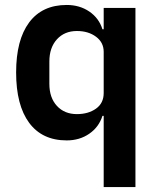

<svg xmlns="http://www.w3.org/2000/svg" viewBox="-20 -554 640 774"><path d="M398 -87H393Q379 -42 340 -15Q301 12 249 12Q150 12 97.5 -59Q45 -130 45 -262Q45 -393 97.5 -463.5Q150 -534 249 -534Q301 -534 340 -507.5Q379 -481 393 -436H398V-522H526V200H398ZM290 -94Q336 -94 367 -116Q398 -138 398 -179V-345Q398 -383 367 -406Q336 -429 290 -429Q240 -429 209.5 -395.5Q179 -362 179 -306V-216Q179 -160 209.5 -127Q240 -94 290 -94Z"/></svg>

Font: IBM Plex Sans KR SmBld
Style: Regular
Weight: 600
Designer: Mike Abbink; Paul van der Laan; Pieter van Rosmalen; Wujin Sim; Chorong Kim; Dohee Lee;
Foundry: Sandoll Inc.
Version: Version 1.002